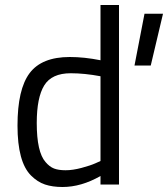

<svg xmlns="http://www.w3.org/2000/svg" viewBox="-20 -738 672 768"><path d="M558 -683H632L583 -476H518ZM456 -718V0H382V-34Q305 10 230 10Q190 10 160 0Q130 -10 104 -36Q50 -90 50 -235.5Q50 -381 98.5 -445.5Q147 -510 259 -510Q317 -510 382 -497V-718ZM362 -85 382 -94V-433Q318 -445 263 -445Q187 -445 157 -396.5Q127 -348 127 -246Q127 -130 162 -90Q178 -71 196 -64Q214 -57 242.5 -57Q271 -57 306.5 -66.5Q342 -76 362 -85Z"/></svg>

Font: TitilliumWeb-Regular
Style: Regular
Weight: 400
Version: Version 1.001;PS 57.000;hotconv 1.0.70;makeotf.lib2.5.55311